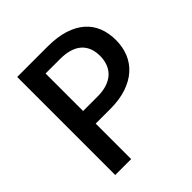

<svg xmlns="http://www.w3.org/2000/svg" viewBox="-194 -859 997 997"><g transform="rotate(-45 305.0 -360.0)"><path d="M309.5 -353Q348.5 -353 378.2 -363Q408 -373 427.8 -391.2Q447.5 -409.5 457.5 -435.5Q467.5 -461.5 467.5 -493.5Q467.5 -525 457.8 -550Q448 -575 428.5 -592.5Q409 -610 379.2 -619.2Q349.5 -628.5 309.5 -628.5H202.5V-353ZM309.5 -720Q380 -720 431.8 -703.5Q483.5 -687 517.2 -657.2Q551 -627.5 567.5 -585.8Q584 -544 584 -493.5Q584 -442 566.5 -399.2Q549 -356.5 514.5 -325.8Q480 -295 428.8 -277.8Q377.5 -260.5 309.5 -260.5H202.5V0H85.5V-720Z"/></g></svg>

Font: Lato 2
Style: Regular
Weight: 600
Designer: Lukasz Dziedzic with Adam Twardoch and Botio Nikoltchev
Foundry: tyPoland Lukasz Dziedzic
Version: Version 2.015; 2015-08-06; http://www.latofonts.com/